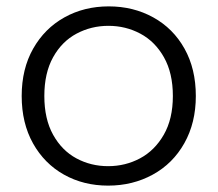

<svg xmlns="http://www.w3.org/2000/svg" viewBox="-20 -574 682 602"><path d="M319 8Q242 8 180.5 -26.5Q119 -61 83.5 -124.5Q48 -188 48 -273Q48 -358 84 -421.5Q120 -485 182 -519.5Q244 -554 321 -554Q398 -554 460.5 -519.5Q523 -485 558.5 -421.5Q594 -358 594 -273Q594 -189 558 -125Q522 -61 459 -26.5Q396 8 319 8ZM319 -53Q373 -53 419 -77.5Q465 -102 493.5 -151.5Q522 -201 522 -273Q522 -345 494 -394.5Q466 -444 420 -468.5Q374 -493 320 -493Q266 -493 220 -468.5Q174 -444 146.5 -394.5Q119 -345 119 -273Q119 -201 146.5 -151.5Q174 -102 219.5 -77.5Q265 -53 319 -53Z"/></svg>

Font: Fz Poppins Light
Style: Regular
Weight: 300
Designer: Ninad Kale (Devanagari), Jonny Pinhorn (Latin)
Foundry: Indian Type Foundry
Version: Vit hóa bi Vntype.Com & FontZin.Com